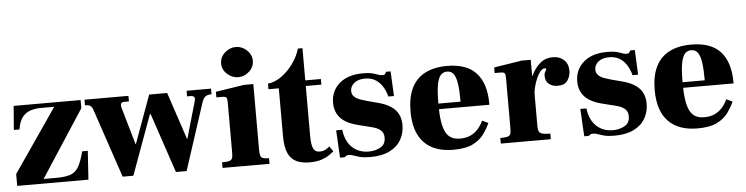

<svg xmlns="http://www.w3.org/2000/svg" viewBox="-45 -908 4380 1128"><g transform="rotate(-5 2145.5 -344.5)"><path d="M18 0V-70L275 -444H195Q167 -444 138.5 -436Q110 -428 89 -403.5Q68 -379 60 -329H27L38 -470H433V-422L176 -27H249Q305 -27 335.5 -38Q366 -49 383.5 -80Q401 -111 416 -169H449L438 0Z M640 0 505 -400Q498 -423 488 -430Q478 -437 456 -437V-470H715V-437H687Q674 -437 669 -429.5Q664 -422 669 -402L732 -184H734L837 -467H943L1036 -188H1038L1100 -404Q1106 -424 1099 -430.5Q1092 -437 1077 -437H1058V-470H1202V-437Q1185 -437 1174.5 -432.5Q1164 -428 1157.5 -419Q1151 -410 1146 -396L1017 0H954L836 -351H831L703 0Z M1229 0V-33Q1257 -33 1270.5 -36.5Q1284 -40 1288.5 -50.5Q1293 -61 1293 -83V-383Q1293 -403 1287.5 -409.5Q1282 -416 1264 -416H1229V-449L1397 -475H1452V-83Q1452 -62 1456 -51.5Q1460 -41 1471.5 -37Q1483 -33 1506 -33V0ZM1368 -523Q1332 -523 1303 -549Q1274 -575 1274 -612Q1274 -649 1303 -675Q1332 -701 1368 -701Q1392 -701 1413 -689Q1434 -677 1447.5 -657Q1461 -637 1461 -612Q1461 -575 1432.5 -549Q1404 -523 1368 -523Z M1741 12Q1696 12 1664 -3Q1632 -18 1615.5 -54.5Q1599 -91 1599 -154V-437H1538V-470Q1581 -475 1620.5 -504Q1660 -533 1689.5 -575Q1719 -617 1731 -660H1758V-470H1850V-437H1758V-141Q1758 -94 1768 -70Q1778 -46 1806 -46Q1828 -46 1844.5 -56.5Q1861 -67 1865 -71L1886 -40Q1875 -32 1857.5 -19.5Q1840 -7 1812 2.5Q1784 12 1741 12Z M2100 12Q2062 12 2039.5 6Q2017 0 2002.5 -5.5Q1988 -11 1974 -11Q1964 -11 1958.5 -7.5Q1953 -4 1949 0H1922L1913 -162H1949Q1957 -95 1995.5 -58Q2034 -21 2094 -21Q2131 -21 2162 -37.5Q2193 -54 2193 -95Q2193 -113 2185.5 -125.5Q2178 -138 2162 -147.5Q2146 -157 2120 -163L2044 -182Q1972 -200 1940.5 -236Q1909 -272 1909 -324Q1909 -394 1959.5 -438Q2010 -482 2099 -482Q2133 -482 2153 -477Q2173 -472 2186.5 -466.5Q2200 -461 2212 -461Q2223 -461 2227.5 -466Q2232 -471 2235 -479H2262L2269 -333H2236Q2226 -371 2208 -397Q2190 -423 2165.5 -436.5Q2141 -450 2108 -450Q2068 -450 2044.5 -431Q2021 -412 2021 -385Q2021 -363 2035.5 -350Q2050 -337 2070.5 -330Q2091 -323 2109 -318L2166 -303Q2218 -290 2248 -269.5Q2278 -249 2291 -221.5Q2304 -194 2304 -159Q2304 -110 2281 -71Q2258 -32 2212.5 -10Q2167 12 2100 12Z M2590 12Q2477 12 2417.5 -50Q2358 -112 2358 -234Q2358 -317 2385 -372Q2412 -427 2465 -454.5Q2518 -482 2595 -482Q2653 -482 2696 -466.5Q2739 -451 2767 -420Q2795 -389 2809 -344Q2823 -299 2823 -239V-233H2443V-266H2656Q2656 -332 2650 -372Q2644 -412 2630 -430.5Q2616 -449 2591 -449Q2571 -449 2556 -434.5Q2541 -420 2533 -380.5Q2525 -341 2525 -265Q2525 -204 2531 -163Q2537 -122 2550 -97Q2563 -72 2584 -61Q2605 -50 2635 -50Q2670 -50 2696 -62Q2722 -74 2741 -95.5Q2760 -117 2772 -144L2808 -127Q2794 -96 2771 -63.5Q2748 -31 2705.5 -9.5Q2663 12 2590 12Z M2870 0V-33Q2898 -33 2911.5 -36.5Q2925 -40 2929.5 -50.5Q2934 -61 2934 -83V-383Q2934 -403 2928.5 -409.5Q2923 -416 2905 -416H2870V-449L3035 -475H3088V-380H3093V-83Q3093 -62 3098.5 -51.5Q3104 -41 3119.5 -37Q3135 -33 3165 -33V0ZM3062 -268V-304Q3065 -316 3074.5 -344Q3084 -372 3102 -403Q3120 -434 3148 -456.5Q3176 -479 3218 -479Q3258 -479 3283.5 -455.5Q3309 -432 3309 -391Q3309 -361 3292 -335Q3275 -309 3233 -309Q3202 -309 3181.5 -325.5Q3161 -342 3161 -373Q3161 -387 3164.5 -394Q3168 -401 3171 -405Q3174 -409 3174 -412Q3174 -415 3171 -416.5Q3168 -418 3164 -418Q3152 -418 3139.5 -403Q3127 -388 3116.5 -364Q3106 -340 3099.5 -314.5Q3093 -289 3093 -268Z M3540 12Q3502 12 3479.5 6Q3457 0 3442.5 -5.5Q3428 -11 3414 -11Q3404 -11 3398.5 -7.5Q3393 -4 3389 0H3362L3353 -162H3389Q3397 -95 3435.5 -58Q3474 -21 3534 -21Q3571 -21 3602 -37.5Q3633 -54 3633 -95Q3633 -113 3625.5 -125.5Q3618 -138 3602 -147.5Q3586 -157 3560 -163L3484 -182Q3412 -200 3380.5 -236Q3349 -272 3349 -324Q3349 -394 3399.5 -438Q3450 -482 3539 -482Q3573 -482 3593 -477Q3613 -472 3626.5 -466.5Q3640 -461 3652 -461Q3663 -461 3667.5 -466Q3672 -471 3675 -479H3702L3709 -333H3676Q3666 -371 3648 -397Q3630 -423 3605.5 -436.5Q3581 -450 3548 -450Q3508 -450 3484.5 -431Q3461 -412 3461 -385Q3461 -363 3475.5 -350Q3490 -337 3510.5 -330Q3531 -323 3549 -318L3606 -303Q3658 -290 3688 -269.5Q3718 -249 3731 -221.5Q3744 -194 3744 -159Q3744 -110 3721 -71Q3698 -32 3652.5 -10Q3607 12 3540 12Z M4030 12Q3917 12 3857.5 -50Q3798 -112 3798 -234Q3798 -317 3825 -372Q3852 -427 3905 -454.5Q3958 -482 4035 -482Q4093 -482 4136 -466.5Q4179 -451 4207 -420Q4235 -389 4249 -344Q4263 -299 4263 -239V-233H3883V-266H4096Q4096 -332 4090 -372Q4084 -412 4070 -430.5Q4056 -449 4031 -449Q4011 -449 3996 -434.5Q3981 -420 3973 -380.5Q3965 -341 3965 -265Q3965 -204 3971 -163Q3977 -122 3990 -97Q4003 -72 4024 -61Q4045 -50 4075 -50Q4110 -50 4136 -62Q4162 -74 4181 -95.5Q4200 -117 4212 -144L4248 -127Q4234 -96 4211 -63.5Q4188 -31 4145.5 -9.5Q4103 12 4030 12Z"/></g></svg>

Font: Frank Ruhl Libre Black
Style: Regular
Weight: 900
Designer: Yanek Iontef
Foundry: Fontef
Version: Version 6.004